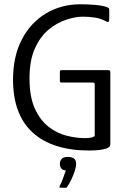

<svg xmlns="http://www.w3.org/2000/svg" viewBox="-20 -698 599 898"><path d="M496 -23Q496 -11 481.5 -5Q467 1 444.5 3.5Q422 6 398 6Q225 6 133 -78Q41 -162 41 -325Q41 -435 82.5 -514Q124 -593 195.5 -635.5Q267 -678 356 -678Q386 -678 420 -675.5Q454 -673 476 -666Q485 -663 488 -660.5Q491 -658 491 -651V-609Q491 -599 487.5 -596.5Q484 -594 478 -597Q453 -611 425.5 -615.5Q398 -620 367 -620Q333 -620 290 -606Q247 -592 208 -560Q169 -528 143.5 -472Q118 -416 118 -332Q118 -244 143.5 -189Q169 -134 208.5 -104Q248 -74 292.5 -63Q337 -52 376 -52Q416 -52 423 -63V-302Q423 -308 421 -310Q419 -312 414 -312H268Q263 -312 261.5 -314Q260 -316 260 -320V-362Q260 -366 261.5 -368Q263 -370 268 -370H483Q492 -370 494 -367.5Q496 -365 496 -356ZM336 69Q336 82 329.5 102Q323 122 313.5 142Q304 162 294 176Q292 180 289 180Q284 180 275 180Q266 180 260 180Q258 179 258 178Q258 177 260 170Q267 157 275 135.5Q283 114 288 99Q272 98 266 89Q260 80 260 69Q260 54 268.5 45Q277 36 297 36Q315 36 325.5 43Q336 50 336 69Z"/></svg>

Font: Glory
Style: Regular
Weight: 400
Designer: Robert Leuschke
Foundry: Robert Leuschke
Version: Version 1.011